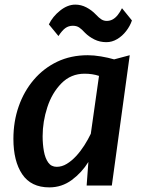

<svg xmlns="http://www.w3.org/2000/svg" viewBox="-20 -803 618 831"><path d="M193.5 8Q114.5 8 76.2 -48.8Q38 -105.5 38 -202Q38 -277 60.8 -342.2Q83.5 -407.5 126 -457.5Q168.5 -507.5 227.5 -535.8Q286.5 -564 360 -564Q386 -564 417.2 -558.8Q448.5 -553.5 474 -546L541.5 -564L464 0H355L362.5 -102Q334 -56 290.8 -24Q247.5 8 193.5 8ZM225.5 -81Q248 -81 269 -93.8Q290 -106.5 309.2 -127.2Q328.5 -148 344.8 -173.5Q361 -199 373 -224L408.5 -474.5Q380.5 -484 346 -484Q287 -484 246 -442.5Q205 -401 184.8 -338.8Q164.5 -276.5 164.5 -213.5Q164.5 -179 170 -148.5Q175.5 -118 188.8 -99.5Q202 -81 225.5 -81ZM440.5 -620.5Q412 -620.5 388.5 -632.2Q365 -644 348 -661Q334 -676.5 322.8 -684Q311.5 -691.5 295.5 -691.5Q277 -691.5 263 -681.5Q249 -671.5 233 -647L191.5 -697.5Q208 -731.5 240.2 -757.2Q272.5 -783 306 -783Q331 -783 354 -771Q377 -759 395 -740Q408.5 -725.5 419 -719Q429.5 -712.5 442 -712.5Q456 -712.5 467.8 -719Q479.5 -725.5 489.5 -738Q499.5 -750.5 508 -767.5L551 -714.5Q543 -690.5 526.2 -668.8Q509.5 -647 487.2 -633.8Q465 -620.5 440.5 -620.5Z"/></svg>

Font: Merriweather Sans Medium
Style: Italic
Weight: 500
Italic angle: -7.5°
Designer: Eben Sorkin
Foundry: Eben Sorkin
Version: Version 2.001